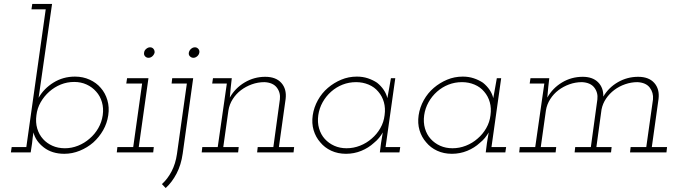

<svg xmlns="http://www.w3.org/2000/svg" viewBox="-20 -770 3422 970"><path d="M135 0H35L39 -27H113L211 -723H139L143 -750H243L183 -331Q181 -317 179 -303Q177 -289 175 -276Q202 -323 250.5 -353Q299 -383 359 -383Q399 -383 433 -367.5Q467 -352 489 -326Q512 -300 522.5 -264Q533 -228 527 -188Q521 -147 501 -112Q481 -77 451 -50Q421 -24 383 -8.5Q345 7 305 7Q243 7 201.5 -25Q160 -57 149 -101Q147 -87 145 -73.5Q143 -60 142 -46ZM499 -188Q504 -223 495 -254Q486 -285 466 -307Q446 -330 417.5 -343Q389 -356 355 -356Q319 -356 287 -343Q255 -330 229 -307Q203 -284 185.5 -253.5Q168 -223 164 -188Q159 -152 168 -121Q177 -90 198 -67Q217 -46 245 -33.5Q273 -21 308 -21Q342 -21 374.5 -34Q407 -47 433 -70Q459 -92 476.5 -122.5Q494 -153 499 -188Z M573 -27H653L698 -348H618L622 -375H730L681 -27H757L754 0H570ZM708 -504Q709 -515 718.5 -523Q728 -531 738 -531Q749 -531 755.5 -523Q762 -515 761 -504Q758 -493 749.5 -485.5Q741 -478 730 -478Q720 -478 713 -485.5Q706 -493 708 -504Z M850 -375H956L903 6Q895 63 872 107Q849 151 817 180L798 160Q827 134 847 95.5Q867 57 874 8L924 -348H847ZM934 -504Q936 -515 945 -523Q954 -531 965 -531Q975 -531 982 -523Q989 -515 987 -504Q985 -493 976 -485.5Q967 -478 957 -478Q947 -478 939.5 -485.5Q932 -493 934 -504Z M1282 -27H1361L1394 -268Q1398 -302 1378.5 -327.5Q1359 -353 1316 -355Q1283 -355 1252.5 -344Q1222 -333 1197.5 -314.5Q1173 -296 1156 -269.5Q1139 -243 1134 -212L1108 -27H1186L1183 0H999L1002 -27H1080L1126 -348H1052L1056 -375H1151L1146 -331Q1144 -316 1143.5 -304.5Q1143 -293 1141 -277Q1168 -325 1216 -353.5Q1264 -382 1320 -382Q1374 -382 1401.5 -351Q1429 -320 1423 -270L1389 -27H1466L1463 0H1279Z M1560 -188Q1566 -228 1586 -264Q1606 -300 1636.5 -326Q1667 -352 1704 -367.5Q1741 -383 1783 -383Q1813 -383 1838.5 -374.5Q1864 -366 1885 -352Q1905 -336 1918.5 -316Q1932 -296 1937 -274Q1941 -299 1946 -324Q1951 -349 1955 -375H1977L1928 -27H2002L1998 0H1899L1905 -47Q1907 -61 1909.5 -74.5Q1912 -88 1914 -101Q1906 -87 1895 -73.5Q1884 -60 1869 -48Q1842 -23 1805.5 -8Q1769 7 1728 7Q1687 7 1653.5 -8.5Q1620 -24 1598 -51Q1575 -77 1564.5 -112Q1554 -147 1560 -188ZM1588 -188Q1583 -152 1592 -121Q1601 -90 1621 -68Q1641 -46 1669 -33.5Q1697 -21 1731 -21Q1766 -21 1799 -34Q1832 -47 1858 -70Q1884 -92 1901.5 -122.5Q1919 -153 1923 -188Q1928 -223 1919.5 -253.5Q1911 -284 1891 -307Q1872 -330 1842.5 -342.5Q1813 -355 1779 -355Q1743 -355 1711 -342.5Q1679 -330 1653 -307Q1627 -284 1610 -253.5Q1593 -223 1588 -188Z M2095 -188Q2101 -228 2121 -264Q2141 -300 2171.5 -326Q2202 -352 2239 -367.5Q2276 -383 2318 -383Q2348 -383 2373.5 -374.5Q2399 -366 2420 -352Q2440 -336 2453.5 -316Q2467 -296 2472 -274Q2476 -299 2481 -324Q2486 -349 2490 -375H2512L2463 -27H2537L2533 0H2434L2440 -47Q2442 -61 2444.5 -74.5Q2447 -88 2449 -101Q2441 -87 2430 -73.5Q2419 -60 2404 -48Q2377 -23 2340.5 -8Q2304 7 2263 7Q2222 7 2188.5 -8.5Q2155 -24 2133 -51Q2110 -77 2099.5 -112Q2089 -147 2095 -188ZM2123 -188Q2118 -152 2127 -121Q2136 -90 2156 -68Q2176 -46 2204 -33.5Q2232 -21 2266 -21Q2301 -21 2334 -34Q2367 -47 2393 -70Q2419 -92 2436.5 -122.5Q2454 -153 2458 -188Q2463 -223 2454.5 -253.5Q2446 -284 2426 -307Q2407 -330 2377.5 -342.5Q2348 -355 2314 -355Q2278 -355 2246 -342.5Q2214 -330 2188 -307Q2162 -284 2145 -253.5Q2128 -223 2123 -188Z M3166 -27H3245L3279 -268Q3282 -302 3262.5 -327.5Q3243 -353 3200 -355Q3169 -355 3138.5 -344.5Q3108 -334 3083.5 -315.5Q3059 -297 3042 -272Q3025 -247 3019 -217L2993 -27H3070L3067 0H2883L2886 -27H2965L2998 -268Q3002 -302 2982.5 -327.5Q2963 -353 2920 -355Q2887 -355 2856.5 -344Q2826 -333 2801.5 -314.5Q2777 -296 2760 -269.5Q2743 -243 2738 -212L2712 -27H2790L2787 0H2603L2606 -27H2684L2730 -348H2656L2660 -375H2755L2750 -331Q2748 -316 2747.5 -304.5Q2747 -293 2745 -277Q2772 -325 2819.5 -353.5Q2867 -382 2924 -382Q2974 -382 3001.5 -354.5Q3029 -327 3028 -282Q3055 -328 3102 -355Q3149 -382 3204 -382Q3258 -382 3285.5 -351Q3313 -320 3307 -270L3273 -27H3350L3347 0H3163Z"/></svg>

Font: Josefin Slab Light
Style: Italic
Weight: 300
Italic angle: -12°
Designer: Santiago Orozco
Foundry: Typemade
Version: Version 2.000